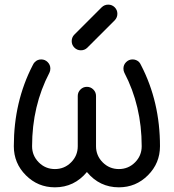

<svg xmlns="http://www.w3.org/2000/svg" viewBox="-20 -801 743 821"><path d="M312.5 -390.6Q312.5 -406.7 324 -418.2Q335.4 -429.7 351.6 -429.7Q367.7 -429.7 379.2 -418.2Q390.6 -406.7 390.6 -390.6V-175.8Q390.6 -135.3 419.2 -106.7Q447.8 -78.1 488.3 -78.1Q528.8 -78.1 557.4 -106.7Q585.9 -135.3 585.9 -175.8Q585.9 -348.1 511.7 -490.2Q507.8 -498 507.8 -507.8Q507.8 -523.9 519.3 -535.4Q530.8 -546.9 546.9 -546.9Q563 -546.9 574.7 -535.6Q579.6 -530.3 583.5 -521.5Q664.1 -365.7 664.1 -175.8Q664.1 -103 612.5 -51.5Q561 0 488.3 0Q405.8 0 351.6 -65.4Q297.4 0 214.8 0Q142.1 0 90.6 -51.5Q39.1 -103 39.1 -175.8Q39.1 -365.7 119.6 -521.5Q123.5 -530.3 128.9 -535.6Q140.1 -546.9 156.2 -546.9Q172.4 -546.9 183.8 -535.4Q195.3 -523.9 195.3 -507.8Q195.3 -498 191.4 -490.2Q117.2 -348.1 117.2 -175.8Q117.2 -135.3 145.8 -106.7Q174.3 -78.1 214.8 -78.1Q255.4 -78.1 283.9 -106.7Q312.5 -135.3 312.5 -175.8ZM471.2 -714.8 352.5 -596.2Q341.3 -585.9 325.7 -585.9Q309.6 -585.9 298.1 -597.4Q286.6 -608.9 286.6 -625Q286.6 -640.1 296.4 -651.4L415 -770Q426.8 -781.2 442.9 -781.2Q459 -781.2 470.5 -769.8Q481.9 -758.3 481.9 -742.2Q481.9 -726.6 471.2 -714.8Z"/></svg>

Font: Comfortaa
Style: Regular
Weight: 400
Designer: Johan Aakerlund - aajohan
Foundry: Johan Aakerlund
Version: Version 2.004 2013